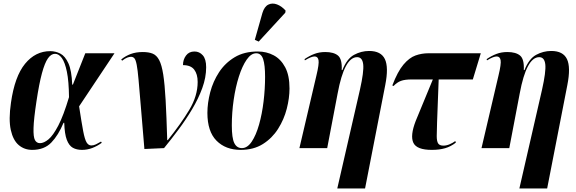

<svg xmlns="http://www.w3.org/2000/svg" viewBox="-20 -837 3253 1085"><path d="M162 10Q118 10 86 -17Q54 -44 41 -102.5Q28 -161 42 -257Q63 -405 121.5 -476.5Q180 -548 264 -548Q294 -548 321 -534Q348 -520 366.5 -479.5Q385 -439 388 -359H392L462 -536H627L427 -236Q441 -144 450 -96.5Q459 -49 469.5 -32Q480 -15 496 -15Q509 -15 522.5 -21.5Q536 -28 551 -37L555 -30Q529 -11 501 -0.5Q473 10 443 10Q413 10 391.5 -2Q370 -14 357.5 -47Q345 -80 343 -143H339Q310 -73 270 -31.5Q230 10 162 10ZM206 -28Q228 -28 254 -49.5Q280 -71 309.5 -127.5Q339 -184 370 -288Q369 -378 358 -431.5Q347 -485 329.5 -509Q312 -533 291 -533Q269 -533 251 -507.5Q233 -482 217 -423Q201 -364 186 -264Q171 -165 169.5 -114Q168 -63 177.5 -45.5Q187 -28 206 -28Z M796 5Q784 -139 776 -234Q768 -329 763 -386Q758 -443 752.5 -471Q747 -499 739.5 -507.5Q732 -516 720 -516Q711 -516 699 -511.5Q687 -507 670 -494L665 -501Q689 -521 719 -532Q749 -543 787 -543Q820 -543 842.5 -534Q865 -525 879.5 -497.5Q894 -470 902.5 -415.5Q911 -361 916 -270.5Q921 -180 925 -45H928Q1002 -137 1049.5 -216Q1097 -295 1097 -374Q1097 -418 1077.5 -443.5Q1058 -469 1014 -469Q1014 -500 1031 -523Q1048 -546 1079 -546Q1107 -546 1126 -524.5Q1145 -503 1145 -457Q1145 -399 1123 -339Q1101 -279 1065.5 -219.5Q1030 -160 988.5 -104.5Q947 -49 907 0Z M1340 10Q1255 10 1203.5 -42Q1152 -94 1152 -199Q1152 -255 1168 -316Q1184 -377 1218 -429Q1252 -481 1306 -513.5Q1360 -546 1437 -546Q1486 -546 1526.5 -524.5Q1567 -503 1591.5 -457Q1616 -411 1616 -337Q1616 -283 1600.5 -222.5Q1585 -162 1551.5 -109Q1518 -56 1465.5 -23Q1413 10 1340 10ZM1347 0Q1378 0 1402.5 -36.5Q1427 -73 1444 -133Q1461 -193 1469.5 -264Q1478 -335 1478 -403Q1478 -470 1467 -503Q1456 -536 1428 -536Q1399 -536 1374 -500Q1349 -464 1330 -404.5Q1311 -345 1300.5 -272.5Q1290 -200 1290 -128Q1290 -57 1304 -28.5Q1318 0 1347 0ZM1442 -602 1420 -612 1463 -764Q1474 -800 1496.5 -811Q1519 -822 1545.5 -812Q1572 -802 1594 -777L1592 -765Z M1886 228 2014 -330Q2037 -432 2032.5 -473Q2028 -514 1998 -514Q1926 -514 1888 -309L1829 0H1672L1768 -410Q1784 -476 1780 -497Q1776 -518 1758 -518Q1749 -518 1736 -513Q1723 -508 1703 -496L1701 -503Q1729 -522 1757 -532.5Q1785 -543 1818 -543Q1866 -543 1890 -523Q1914 -503 1911 -441H1915Q1940 -505 1980.5 -527Q2021 -549 2066 -549Q2133 -549 2155 -503Q2177 -457 2157 -356L2043 228Z M2420 10Q2335 10 2316 -30Q2297 -70 2329 -153L2426 -388H2305Q2268 -388 2246 -380Q2224 -372 2204 -351L2197 -354Q2227 -433 2260 -472Q2293 -511 2328 -523.5Q2363 -536 2401 -536H2697L2652 -388H2459L2450 -148Q2448 -97 2448 -68Q2448 -39 2456 -26.5Q2464 -14 2486 -14Q2503 -14 2521.5 -22Q2540 -30 2553 -40L2556 -31Q2528 -9 2495.5 0.5Q2463 10 2420 10Z M2915 228 3043 -330Q3066 -432 3061.5 -473Q3057 -514 3027 -514Q2955 -514 2917 -309L2858 0H2701L2797 -410Q2813 -476 2809 -497Q2805 -518 2787 -518Q2778 -518 2765 -513Q2752 -508 2732 -496L2730 -503Q2758 -522 2786 -532.5Q2814 -543 2847 -543Q2895 -543 2919 -523Q2943 -503 2940 -441H2944Q2969 -505 3009.5 -527Q3050 -549 3095 -549Q3162 -549 3184 -503Q3206 -457 3186 -356L3072 228Z"/></svg>

Font: Noto Serif Display ExtraCondensed ExtraBold
Style: Italic
Weight: 800
Width: 2
Italic angle: -12°
Designer: Monotype Design Team
Foundry: Monotype Imaging Inc.
Version: Version 2.009